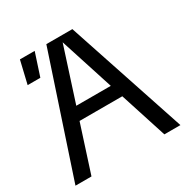

<svg xmlns="http://www.w3.org/2000/svg" viewBox="-160 -846 964 987"><g transform="rotate(-30 321.5 -352.5)"><path d="M10 0 244.1 -705H398.6L633 0H537.7L321.5 -671.4L105 0ZM158.3 -277.7V-353.7H484.5V-277.7ZM55.5 -570.6 87.3 -705H174.9L130.9 -570.6Z"/></g></svg>

Font: TikTok Sans Light
Style: Regular
Weight: 300
Version: Version 4.000